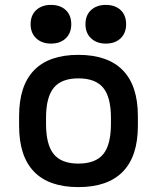

<svg xmlns="http://www.w3.org/2000/svg" viewBox="-20 -754 640 784"><path d="M300 10Q180 10 119 -53Q58 -116 58 -240V-280Q58 -404 119 -467Q180 -530 300 -530Q420 -530 481.5 -467Q543 -404 543 -280V-240Q543 -116 481.5 -53Q420 10 300 10ZM300 -86Q370 -86 401.5 -124.5Q433 -163 433 -248V-273Q433 -357 401.5 -395.5Q370 -434 300 -434Q231 -434 199.5 -395.5Q168 -357 168 -273V-248Q168 -163 199.5 -124.5Q231 -86 300 -86ZM188 -576Q151 -576 128 -597.5Q105 -619 105 -655Q105 -692 128 -713Q151 -734 188 -734Q226 -734 248.5 -713Q271 -692 271 -655Q271 -619 248.5 -597.5Q226 -576 188 -576ZM412 -576Q375 -576 352 -597.5Q329 -619 329 -655Q329 -692 352 -713Q375 -734 412 -734Q450 -734 472.5 -713Q495 -692 495 -655Q495 -619 472.5 -597.5Q450 -576 412 -576Z"/></svg>

Font: M PLUS Code Latin Expanded Medium
Style: Regular
Weight: 500
Width: 7
Designer: Coji Morishita
Foundry: UNDERFOREST DESIGN
Version: Version 1.002; ttfautohint (v1.8.3)